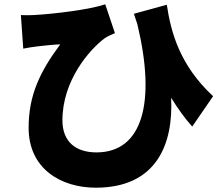

<svg xmlns="http://www.w3.org/2000/svg" viewBox="-20 -801 1040 892"><path d="M77 -731 88 -575C112 -580 127 -582 150 -585C175 -588 228 -594 260 -595C164 -466 113 -357 113 -207C113 -17 263 71 425 71C707 71 786 -131 775 -347C806 -297 838 -252 873 -213L970 -354C814 -499 774 -652 755 -779L602 -737L618 -689C705 -328 644 -93 428 -93C336 -93 270 -139 270 -242C270 -426 394 -569 466 -623C481 -633 499 -641 514 -647L469 -781C399 -757 233 -736 135 -731C116 -730 96 -730 77 -731Z"/></svg>

Font: Noto Sans CJK HK Black
Style: Regular
Weight: 900
Designer: Ryoko NISHIZUKA 西塚涼子 (kana, bopomofo & ideographs); Paul D. Hunt (Latin, Greek & Cyrillic); Sandoll Communications 산돌커뮤니
Foundry: Adobe
Version: Version 2.004;hotconv 1.0.118;makeotfexe 2.5.65603